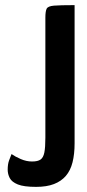

<svg xmlns="http://www.w3.org/2000/svg" viewBox="-20 -720 341 749"><path d="M121 9Q73 9 49.5 -0.5Q26 -10 18 -25.5Q10 -41 10 -58Q10 -80 15.5 -94.5Q21 -109 25 -119Q39 -109 61 -99.5Q83 -90 105 -90Q127 -90 138 -97.5Q149 -105 153 -125Q157 -145 157 -183V-651Q157 -676 162 -686Q167 -696 190.5 -698Q214 -700 271 -700V-161Q271 -119 263 -87Q255 -55 237 -34Q219 -13 190.5 -2Q162 9 121 9Z"/></svg>

Font: Yanone Kaffeesatz ExtraLight
Style: Regular
Weight: 200
Designer: Yanone (Cyrillic: Daniel Pouzeot, Huerta Tipografica, and Cyreal)
Foundry: Yanone
Version: Version 2.003